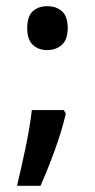

<svg xmlns="http://www.w3.org/2000/svg" viewBox="-20 -473 308 621"><path d="M68 -382Q68 -420 86 -436.5Q104 -453 133 -453Q162 -453 180.5 -436.5Q199 -420 199 -382Q199 -345 180 -328Q161 -311 133 -311Q104 -311 86 -328Q68 -345 68 -382ZM186 -117 193 -106Q180 -50 157.5 12Q135 74 111 128H35Q49 70 63 3Q77 -64 83 -117Z"/></svg>

Font: Noto Sans Telugu SemiCondensed Medium
Style: Regular
Weight: 500
Width: 4
Designer: Jelle Bosma - Monotype Design Team
Foundry: Monotype Imaging Inc.
Version: Version 2.005; ttfautohint (v1.8.4.7-5d5b)